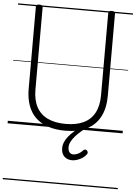

<svg xmlns="http://www.w3.org/2000/svg" viewBox="-81 -1020 1079 1525"><g transform="rotate(5 458.5 -257.5)"><path d="M460 19Q383 19 323.5 -1Q264 -21 224 -59.5Q184 -98 163.5 -155.5Q143 -213 143 -287V-942Q143 -952 149 -956.5Q155 -961 169 -961Q184 -961 190.5 -956.5Q197 -952 197 -942V-285Q197 -203 227 -147Q257 -91 315.5 -63Q374 -35 460 -35Q545 -35 603 -63Q661 -91 690.5 -147Q720 -203 720 -285V-942Q720 -952 726.5 -956.5Q733 -961 747 -961Q774 -961 774 -942V-287Q774 -188 738 -119.5Q702 -51 632.5 -16Q563 19 460 19ZM535 248Q498 248 473.5 225.5Q449 203 449 159Q449 134 459 110.5Q469 87 487.5 64Q506 41 531 19.5Q556 -2 586 -24H628V-18Q604 -1 581 19Q558 39 539.5 60.5Q521 82 510 103.5Q499 125 499 147Q499 174 510.5 187.5Q522 201 542 201Q558 201 578.5 191.5Q599 182 618 161Q625 155 632 154.5Q639 154 645 159Q653 166 654 174.5Q655 183 650 190Q637 208 617.5 221Q598 234 576 241Q554 248 535 248ZM0 436H917V446H0ZM0 -20H917V0H0ZM0 -505H917V-500H0ZM0 -956H917V-946H0Z"/></g></svg>

Font: Playwrite HU Guides
Style: Regular
Weight: 400
Designer: Veronika Burian, José Scaglione
Foundry: TypeTogether
Version: Version 1.003